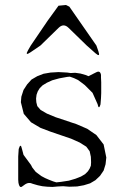

<svg xmlns="http://www.w3.org/2000/svg" viewBox="-20 -779 540 777"><path d="M55.7 -175.8Q63.5 -203.1 69.3 -174.8L75.2 -152.3L105.5 -111.3L110.4 -101.6L117.2 -92.8L125 -83L135.7 -75.2L147.5 -66.4L162.1 -58.6L177.7 -51.8L195.3 -44.9L208 -41L226.6 -43L258.8 -47.9L285.2 -55.7L307.6 -64.5L324.2 -74.2L335.9 -85.9L342.8 -96.7L347.7 -108.4L348.6 -122.1L347.7 -144.5L342.8 -167L329.1 -185.5L302.7 -202.1L267.6 -217.8L184.6 -246.1L143.6 -261.7L105.5 -284.2L76.2 -318.4L64.5 -365.2L66.4 -387.7L75.2 -415L89.8 -437.5L107.4 -457L130.9 -470.7L156.2 -480.5L184.6 -485.4L216.8 -487.3L252 -485.4L265.6 -483.4L284.2 -484.4L305.7 -481.4L326.2 -475.6L337.9 -470.7L369.1 -486.3Q385.7 -495.1 388.7 -475.6V-464.8L389.6 -446.3V-402.3L388.7 -381.8L386.7 -356.4Q379.9 -333 375 -357.4L354.5 -403.3L323.2 -434.6L310.5 -444.3L295.9 -455.1L279.3 -462.9L262.7 -468.8L252 -467.8L219.7 -461.9L191.4 -454.1L169.9 -444.3L152.3 -433.6L140.6 -421.9L132.8 -409.2L127.9 -395.5L126 -379.9L127 -365.2L130.9 -349.6L144.5 -334L169.9 -319.3L205.1 -304.7L290 -276.4L333 -257.8L370.1 -232.4L399.4 -194.3L410.2 -141.6L407.2 -114.3L399.4 -88.9L384.8 -67.4L366.2 -49.8L344.7 -37.1L319.3 -29.3L292 -24.4L260.7 -23.4L235.4 -25.4L214.8 -24.4L192.4 -22.5L170.9 -23.4L151.4 -25.4L132.8 -29.3L112.3 -35.2Q96.7 -43 82 -33.2L68.4 -23.4Q58.6 -17.6 54.7 -39.1L53.7 -51.8V-65.4V-122.1V-145.5ZM109.4 -50.8 110.4 -49.8 111.3 -52.7ZM216.8 -755.9 247.1 -758.8 260.7 -752 370.1 -594.7 377.9 -572.3Q387.7 -544.9 366.2 -563.5L331.1 -594.7L257.8 -666Q237.3 -686.5 216.8 -666L143.6 -594.7L103.5 -567.4Q79.1 -550.8 93.8 -576.2L104.5 -594.7L172.9 -695.3Z"/></svg>

Font: B2 Hana
Style: Regular
Weight: 500
Version: 2020-08-05; (max)